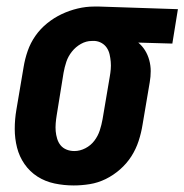

<svg xmlns="http://www.w3.org/2000/svg" viewBox="-20 -558 563 586"><path d="M205 8Q175 8 146.5 2Q118 -4 94.5 -19Q71 -34 55 -57Q39 -80 32 -107.5Q25 -135 25 -164.5Q25 -194 30 -223L52 -353Q56 -378 64.5 -402.5Q73 -427 88 -448.5Q103 -470 124 -487Q145 -504 168.5 -515Q192 -526 217 -532Q242 -538 267 -538Q271 -538 275 -538Q279 -538 283 -538L523 -530L506 -425L402 -428Q414 -418 422.5 -404.5Q431 -391 435.5 -374.5Q440 -358 440 -341Q440 -324 437 -307L415 -177Q411 -152 403 -127.5Q395 -103 381 -81Q367 -59 346.5 -41Q326 -23 302.5 -11.5Q279 0 254 4Q229 8 205 8ZM207 -97Q224 -97 240.5 -105.5Q257 -114 268 -128.5Q279 -143 284.5 -160Q290 -177 293 -194L315 -324Q317 -335 318 -346.5Q319 -358 318 -369.5Q317 -381 314.5 -392Q312 -403 306 -412Q300 -421 290.5 -426.5Q281 -432 270 -433H265Q264 -433 262.5 -433Q261 -433 260 -433Q243 -433 227 -424Q211 -415 199.5 -400.5Q188 -386 182.5 -369.5Q177 -353 174 -336L153 -206Q151 -194 150 -181.5Q149 -169 150 -157.5Q151 -146 154.5 -134.5Q158 -123 165 -114.5Q172 -106 183 -101.5Q194 -97 207 -97Z"/></svg>

Font: Iosevka Curly XBdObl
Style: Regular
Weight: 800
Italic angle: -9°
Monospace: yes
Designer: Belleve Invis
Foundry: Belleve Invis
Version: Version 11.1.0; ttfautohint (v1.8.3)